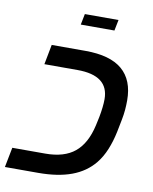

<svg xmlns="http://www.w3.org/2000/svg" viewBox="-97 -836 717 900"><g transform="rotate(10 261.5 -385.5)"><path d="M478.5 -254.4Q468.8 -207.5 452.4 -167.7Q436 -127.9 412.1 -98.6Q371.1 -48.3 305.9 -24.2Q240.7 0 147 0H-11.2L7.3 -94.7H164.6Q253.9 -94.7 304.4 -136.2Q355 -177.7 375 -266.1L383.8 -307.1Q388.7 -332.5 391.1 -354.5Q393.6 -376.5 393.6 -394Q393.6 -506.8 245.1 -506.8H87.4L105.5 -601.6H266.1Q383.8 -601.6 441.4 -552.5Q499 -503.4 499 -406.7Q499 -385.3 497.1 -361.8Q495.1 -338.4 490.2 -313.5ZM393.6 -771 383.3 -719.2H223.1L233.4 -771Z"/></g></svg>

Font: Arimo Medium
Style: Italic
Weight: 500
Italic angle: -12°
Designer: Steve Matteson
Foundry: Monotype Imaging Inc.
Version: Version 1.33